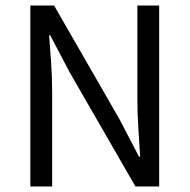

<svg xmlns="http://www.w3.org/2000/svg" viewBox="-20 -676 687 696"><path d="M90 0V-656H176L413 -244L484 -108H488Q485 -158 481.5 -211.5Q478 -265 478 -317V-656H557V0H471L233 -413L162 -548H158Q162 -499 165.5 -447Q169 -395 169 -343V0Z"/></svg>

Font: .
Style: 
Weight: 400
Designer: Paul D. Hunt, Dalton Maag
Foundry: Dalton Maag Ltd
Version: Version 1.200